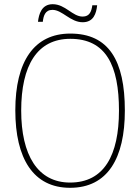

<svg xmlns="http://www.w3.org/2000/svg" viewBox="-20 -885 669 915"><path d="M374 -779C426 -779 439 -821 443 -860H420C416 -832 408 -806 374 -806C325 -806 292 -865 231 -865C178 -865 165 -817 161 -781H184C187 -809 195 -838 230 -838C277 -838 315 -779 374 -779ZM314 10C493 10 575 -131 575 -358C575 -597 498 -725 315 -725C143 -725 53 -593 53 -359C53 -129 139 10 314 10ZM314 -15C159 -15 81 -147 81 -358C81 -573 157 -700 315 -700C485 -700 547 -573 547 -358C547 -145 476 -15 314 -15Z"/></svg>

Font: Noto Serif Thai SemiCondensed Thin
Style: Regular
Weight: 100
Width: 4
Designer: Monotype Design Team
Foundry: Monotype Imaging Inc.
Version: Version 2.002